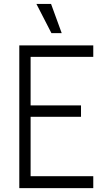

<svg xmlns="http://www.w3.org/2000/svg" viewBox="-20 -966 550 986"><path d="M459 -732.9V-673.8H137.2V-424.8H396V-366.2H137.2V-61H459V0H79.1V-732.9ZM167 -945.8H242.2L296.9 -795.9H244.1Z"/></svg>

Font: Kreadon Light
Style: Regular
Weight: 300
Designer: kohakuno
Foundry: StudioGnu
Version: Version 1.000;Glyphs 3.1.2 (3151)